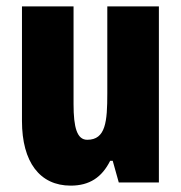

<svg xmlns="http://www.w3.org/2000/svg" viewBox="-20 -573 569 603"><path d="M479 -553H317V-280C317 -191 312 -134 254 -134C222 -134 211 -172 211 -246V-553H49V-193C49 -64 105 10 202 10C261 10 300 -16 326 -68H334L353 0H479Z"/></svg>

Font: Noto Sans Ethiopic ExtraCondensed Black
Style: Regular
Weight: 900
Width: 2
Designer: Monotype Design Team
Foundry: Monotype Imaging Inc.
Version: Version 2.102